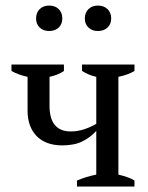

<svg xmlns="http://www.w3.org/2000/svg" viewBox="-20 -684 543 704"><path d="M22 -447.3H214.4V-423.8Q205.6 -417.5 191.9 -411.6Q178.2 -405.8 161.6 -402.3V-294.9Q161.6 -273.9 166 -256.8Q170.4 -239.7 179.7 -227.5Q189 -215.3 203.6 -208.7Q218.3 -202.1 239.3 -202.1Q264.2 -202.1 287.8 -209.7Q311.5 -217.3 333 -230V-402.3Q305.7 -408.2 280.8 -423.8V-447.3H473.1V-423.8Q448.7 -409.2 414.1 -402.3V-43.9Q431.2 -39.6 446 -34.7Q460.9 -29.8 473.1 -22V0H262.2V-22Q280.3 -29.8 297.6 -34.9Q314.9 -40 333 -43.9V-204.1Q311.5 -180.2 282 -165.5Q252.4 -150.9 208 -150.9Q177.7 -150.9 154.1 -159.7Q130.4 -168.5 114.3 -185.1Q98.1 -201.7 89.6 -225.1Q81.1 -248.5 81.1 -277.3V-402.3Q47.9 -409.2 22 -423.8ZM112.3 -616.2Q112.3 -637.7 125.5 -650.6Q138.7 -663.6 160.2 -663.6Q182.1 -663.6 195.3 -650.6Q208.5 -637.7 208.5 -616.2Q208.5 -595.7 195.3 -583Q182.1 -570.3 160.2 -570.3Q138.7 -570.3 125.5 -583Q112.3 -595.7 112.3 -616.2ZM291 -616.2Q291 -637.7 304.4 -650.6Q317.9 -663.6 338.9 -663.6Q360.8 -663.6 374.3 -650.6Q387.7 -637.7 387.7 -616.2Q387.7 -595.7 374.3 -583Q360.8 -570.3 338.9 -570.3Q317.9 -570.3 304.4 -583Q291 -595.7 291 -616.2Z"/></svg>

Font: PT Astra Serif
Style: Regular
Weight: 400
Designer: A.Korolkova, I. Chaeva
Foundry: ParaType Ltd
Version: Version 1.002